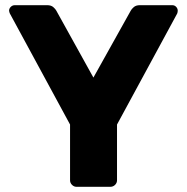

<svg xmlns="http://www.w3.org/2000/svg" viewBox="-20 -720 721 740"><path d="M275 0Q265 0 257.5 -7.5Q250 -15 250 -25V-240L18 -668Q17 -671 16 -673.5Q15 -676 15 -679Q15 -687 21.5 -693.5Q28 -700 37 -700H162Q177 -700 185.5 -692.5Q194 -685 197 -679L340 -421L484 -679Q487 -685 495.5 -692.5Q504 -700 519 -700H644Q653 -700 659 -693.5Q665 -687 665 -679Q665 -676 664.5 -673.5Q664 -671 663 -668L431 -240V-25Q431 -15 423.5 -7.5Q416 0 405 0Z"/></svg>

Font: Rubik Light
Style: Bold
Weight: 700
Version: Version 2.104